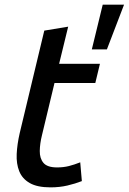

<svg xmlns="http://www.w3.org/2000/svg" viewBox="-20 -796 555 828"><path d="M198 12Q141 12 108.5 -6.5Q76 -25 63 -57.5Q50 -90 52 -132Q54 -174 65 -222L171 -664L274 -681L235 -521H411L391 -438H215L161 -213Q152 -177 151.5 -145Q151 -113 167.5 -93.5Q184 -74 226 -74Q254 -74 277.5 -80Q301 -86 326 -96L333 -15Q305 -4 271 4Q237 12 198 12ZM376 -583 423 -776H515L441 -583Z"/></svg>

Font: Ubuntu Sans Medium
Style: Italic
Weight: 500
Italic angle: -13.5°
Designer: Dalton Maag Ltd
Foundry: Dalton Maag Ltd
Version: Version 1.006